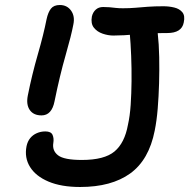

<svg xmlns="http://www.w3.org/2000/svg" viewBox="-20 -735 756 767"><path d="M300 12Q225 12 174 -9.5Q123 -31 100 -68Q77 -105 86 -151Q90 -170 100.5 -183Q111 -196 127 -203Q143 -210 161 -210Q184 -210 190 -196Q196 -182 193 -164Q188 -133 212 -114.5Q236 -96 307 -96Q397 -96 437.5 -130Q478 -164 491 -236Q499 -271 502 -316Q505 -361 505.5 -411Q506 -461 504 -511.5Q502 -562 498 -607Q497 -635 507.5 -656Q518 -677 539 -677Q574 -676 590 -661Q606 -646 610 -603Q615 -559 616 -507Q617 -455 615.5 -402.5Q614 -350 610 -301Q606 -252 598 -213Q575 -96 500 -42Q425 12 300 12ZM146 -274Q114 -274 99 -295.5Q84 -317 91 -353Q108 -438 131 -517.5Q154 -597 166 -658Q172 -686 183.5 -700.5Q195 -715 219 -715Q248 -715 264 -692.5Q280 -670 273 -637Q265 -594 242 -514Q219 -434 198 -331Q187 -274 146 -274ZM433 -593Q412 -593 390 -600.5Q368 -608 355 -624.5Q342 -641 347 -669Q351 -686 362.5 -696.5Q374 -707 392 -707Q407 -707 418 -706Q429 -705 441.5 -703.5Q454 -702 471 -702Q498 -702 521 -704Q544 -706 570.5 -708Q597 -710 633 -710Q655 -710 676 -705Q697 -700 708.5 -686Q720 -672 714 -645Q706 -603 648 -603Q586 -603 528.5 -598Q471 -593 433 -593Z"/></svg>

Font: Shantell Sans Medium
Style: Italic
Weight: 500
Italic angle: -11°
Designer: Stephen Nixon, Anya Danilova, Shantell Martin
Foundry: Arrow Type
Version: Version 1.011;[c5ecc13dd]